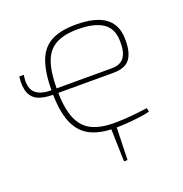

<svg xmlns="http://www.w3.org/2000/svg" viewBox="-121 -599 832 874"><g transform="rotate(-20 295.5 -162.0)"><path d="M355 -5 350 168H333L328 -5ZM347 12Q271 12 224 -13.5Q177 -39 155 -95Q133 -151 133 -242Q133 -334 153.5 -389Q174 -444 219.5 -468Q265 -492 339 -492Q433 -492 480 -458Q527 -424 528 -356Q530 -292 507 -259.5Q484 -227 425 -227H132Q91 -227 63 -238.5Q35 -250 23 -279Q11 -308 17 -358H39Q29 -301 52.5 -275Q76 -249 132 -249H425Q469 -249 487 -276Q505 -303 503 -354Q502 -414 461 -441.5Q420 -469 340 -469Q273 -469 233 -447Q193 -425 175.5 -375.5Q158 -326 158 -243Q158 -157 178 -106Q198 -55 240.5 -33Q283 -11 350 -11Q399 -11 442 -15.5Q485 -20 513 -24L517 -6Q501 -1 470.5 3Q440 7 406.5 9.5Q373 12 347 12Z"/></g></svg>

Font: Exo 2 Thin
Style: Regular
Weight: 250
Designer: Natanael Gama
Foundry: Natanael Gama
Version: Version 2.010